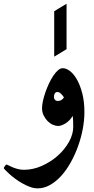

<svg xmlns="http://www.w3.org/2000/svg" viewBox="-69 -720 509 1040"><path d="M388.2 -112.8Q388.2 -68.4 379.2 -20.8Q370.1 26.9 353.5 73Q336.9 119.1 313.7 160.4Q290.5 201.7 262.5 232.7Q234.4 263.7 201.9 282Q169.4 300.3 134.8 300.3Q114.7 300.3 93.5 292.5Q72.3 284.7 51.5 272.9Q30.8 261.2 12.7 247.6Q-5.4 233.9 -19 221.7Q-32.7 209.5 -40.8 200.7Q-48.8 191.9 -48.8 190.9Q-48.8 189.5 -46.9 186.3Q-44.9 183.1 -42.5 179.4Q-40 175.8 -37.4 173.3Q-34.7 170.9 -33.7 170.9Q-31.7 170.9 -23.7 175.3Q-15.6 179.7 -2.7 185.3Q10.3 190.9 26.6 195.3Q43 199.7 61 199.7Q109.9 199.7 157.7 178.5Q205.6 157.2 243.4 123.8Q281.2 90.3 304.4 48.8Q327.6 7.3 327.6 -32.7Q327.6 -48.8 327.1 -63.5Q326.7 -78.1 324.7 -92.3Q316.9 -78.6 306.6 -68.4Q296.4 -58.1 285.2 -51.3Q273.9 -44.4 263.7 -41Q253.4 -37.6 245.6 -37.6Q232.9 -37.6 217.5 -44.2Q202.1 -50.8 189.5 -63.5Q176.8 -76.2 167.7 -94.2Q158.7 -112.3 158.7 -134.3Q158.7 -150.9 163.6 -173.3Q168.5 -195.8 176.8 -219.7Q185.1 -243.7 196 -267.1Q207 -290.5 219.5 -309.3Q231.9 -328.1 245.1 -339.4Q258.3 -350.6 270.5 -350.6Q290 -350.6 310.5 -334.7Q331.1 -318.8 348.1 -288.6Q365.2 -258.3 376.7 -214.1Q388.2 -169.9 388.2 -112.8ZM277.3 -192.9Q271.5 -201.7 262 -211.7Q252.4 -221.7 241.2 -221.7Q233.4 -221.7 228.3 -214.4Q223.1 -207 223.1 -193.8Q223.1 -185.5 228.8 -179.4Q234.4 -173.3 243.7 -173.3Q256.3 -173.3 265.1 -179.4Q273.9 -185.5 277.3 -192.9ZM224.6 -413.1V-659.2L291.5 -699.7V-453.6Z"/></svg>

Font: Accordance
Style: Bold
Weight: 700
Version: Version 1.2 (build January 31, 2020) Miklal Software Solutio